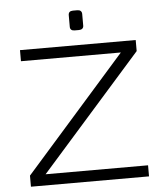

<svg xmlns="http://www.w3.org/2000/svg" viewBox="-58 -916 830 967"><g transform="rotate(-5 357.0 -432.5)"><path d="M369 -765C383 -765 392 -772 392 -785V-844C392 -858 383 -865 369 -865H347C332 -865 324 -858 324 -844V-785C324 -772 332 -765 347 -765ZM656 -56H138L649 -634V-690H64V-634H569L59 -56V0H656Z"/></g></svg>

Font: Exo 2 Light Expanded
Style: Regular
Weight: 300
Width: 7
Designer: Natanael Gama
Version: Version 1.001;PS 001.001;hotconv 1.0.70;makeotf.lib2.5.58329